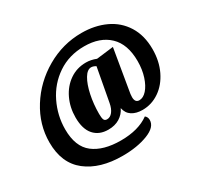

<svg xmlns="http://www.w3.org/2000/svg" viewBox="-149 -780 1091 1056"><g transform="rotate(-30 396.5 -251.5)"><path d="M550 -156Q550 -121 577 -121Q602 -121 624.5 -146Q647 -171 661.5 -215Q676 -259 676 -313Q676 -420 618.5 -475Q561 -530 461 -530Q365 -530 292.5 -481Q220 -432 181.5 -352.5Q143 -273 143 -186Q143 -76 205.5 -28Q268 20 379 20Q491 20 558 -29Q572 -18 572 1Q572 46 505 72Q438 98 345 98Q202 98 117 31.5Q32 -35 32 -167Q32 -280 94.5 -380Q157 -480 261.5 -540.5Q366 -601 485 -601Q569 -601 636 -570Q703 -539 741.5 -477.5Q780 -416 780 -329Q780 -253 751 -193Q722 -133 673 -99.5Q624 -66 566 -66Q526 -66 499.5 -83Q473 -100 466 -135Q451 -103 421 -84.5Q391 -66 349 -66Q291 -66 258 -103.5Q225 -141 225 -214Q225 -278 250.5 -331.5Q276 -385 321.5 -416.5Q367 -448 425 -448Q457 -448 489 -435L597 -448L555 -198Q550 -173 550 -156ZM437 -411Q412 -411 391.5 -376.5Q371 -342 359 -285.5Q347 -229 347 -167Q347 -142 351.5 -130.5Q356 -119 371 -119Q391 -119 406 -138Q421 -157 427 -190L466 -401Q461 -405 452.5 -408Q444 -411 437 -411Z"/></g></svg>

Font: Sansita ExtraBold Italic
Style: Regular
Weight: 800
Italic angle: -11°
Designer: Pablo Cosgaya
Foundry: Omnibus-Type
Version: Version 1.006